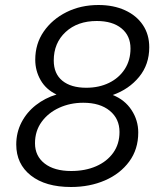

<svg xmlns="http://www.w3.org/2000/svg" viewBox="-20 -740 640 768"><path d="M264 8Q162 8 103.5 -38Q45 -84 45 -162Q45 -210 66 -250.5Q87 -291 123.5 -319.5Q160 -348 206 -362Q164 -382 142.5 -419.5Q121 -457 121 -501Q121 -565 155 -614Q189 -663 246 -691.5Q303 -720 374 -720Q434 -720 480 -699Q526 -678 551.5 -640Q577 -602 577 -551Q577 -482 536.5 -432.5Q496 -383 431 -360Q479 -341 506 -300Q533 -259 533 -210Q533 -143 497 -94Q461 -45 400 -18.5Q339 8 264 8ZM325 -389Q376 -389 416 -408.5Q456 -428 479 -463.5Q502 -499 502 -546Q502 -597 466 -626.5Q430 -656 367 -656Q290 -656 242.5 -612Q195 -568 195 -498Q195 -445 229.5 -417Q264 -389 325 -389ZM265 -56Q321 -56 364.5 -75Q408 -94 433 -129Q458 -164 458 -212Q458 -265 419 -297Q380 -329 313 -329Q261 -329 217 -309Q173 -289 146.5 -252.5Q120 -216 120 -167Q120 -116 158.5 -86Q197 -56 265 -56Z"/></svg>

Font: Livvic
Style: Italic
Weight: 400
Italic angle: -10°
Designer: Jacques Le Bailly, Baron von Fonthausen
Version: Version 1.001; ttfautohint (v1.8.2)